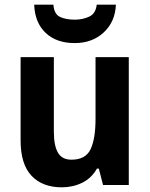

<svg xmlns="http://www.w3.org/2000/svg" viewBox="-20 -790 640 820"><path d="M530 -546V0H420L402 -70H394Q371 -29 331 -9.5Q291 10 244 10Q161 10 114.5 -39.5Q68 -89 68 -190V-546H210V-228Q210 -168 227.5 -138Q245 -108 285 -108Q346 -108 367 -153Q388 -198 388 -282V-546ZM475 -770Q472 -697 423 -651.5Q374 -606 299 -606Q221 -606 175 -649.5Q129 -693 126 -770H208Q211 -730 236 -718Q261 -706 300 -706Q333 -706 361 -719Q389 -732 393 -770Z"/></svg>

Font: Noto Sans Armenian SemiCondensed
Style: Bold
Weight: 700
Width: 4
Designer: Monotype Design Team
Foundry: Monotype Imaging Inc.
Version: Version 2.008; ttfautohint (v1.8.4.7-5d5b)